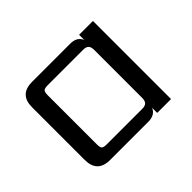

<svg xmlns="http://www.w3.org/2000/svg" viewBox="-108 -664 843 843"><g transform="rotate(-45 313.5 -242.5)"><path d="M197 -59H417Q435 -59 443 -67Q451 -75 451 -94V-391Q451 -410 443 -418Q435 -426 417 -426H197Q178 -426 172 -420Q166 -414 166 -395V-90Q166 -70 172 -64.5Q178 -59 197 -59ZM451 -485H537V0H451V-32Q438 0 396 0H159Q80 0 80 -79V-406Q80 -485 159 -485H396Q438 -485 451 -453Z"/></g></svg>

Font: Sarpanch
Style: Regular
Weight: 400
Designer: Manushi Parikh (Devanagari and Latin), Jyotish Sonowal (Devanagari)
Foundry: Indian Type Foundry
Version: Version 2.004;PS 1.0;hotconv 1.0.78;makeotf.lib2.5.61930; tt